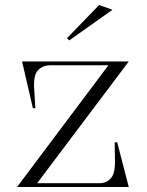

<svg xmlns="http://www.w3.org/2000/svg" viewBox="-20 -745 584 765"><path d="M48 0 412 -485H182Q151 -485 132 -466Q113 -447 116 -393L121 -314H111L68 -500H493L128 -15H376Q404 -15 422 -35Q440 -55 438 -111L437 -178H447L493 0ZM256 -584 247 -593 375 -725 428 -706Z"/></svg>

Font: Kalnia Light
Style: Regular
Weight: 300
Designer: Frida Medrano
Foundry: Frida Medrano
Version: Version 1.105